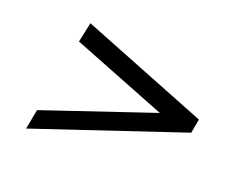

<svg xmlns="http://www.w3.org/2000/svg" viewBox="-71 -520 664 565"><g transform="rotate(20 261.5 -238.0)"><path d="M408.2 -237.8 112.8 -354 126 -416 522.9 -258.8 515.1 -214.8 54.2 -60.1 65.9 -122.1Z"/></g></svg>

Font: Linux Libertine G
Style: Bold Italic
Weight: 700
Italic angle: -11.5°
Designer: Philipp H. Poll
Foundry: Philipp H. Poll
Version: Version 4.1.0